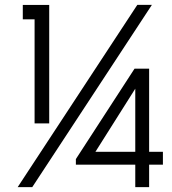

<svg xmlns="http://www.w3.org/2000/svg" viewBox="-20 -770 706 790"><path d="M536.6 0V-92.5H292.2V-115.5L533.6 -487.5H593.6V-145.4H650.3V-92.5H593.6V0ZM372.6 -145.4H536.6V-405.1ZM122.3 -262.3V-690.4H73.8V-749.8H182.5V-262.3ZM52.7 0 545 -750H605L112.7 0Z"/></svg>

Font: Spartan Med
Style: Regular
Weight: 500
Designer: Matt Bailey, Mirko Velimirovic
Foundry: Matt Bailey
Version: Version 1.005